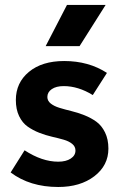

<svg xmlns="http://www.w3.org/2000/svg" viewBox="-20 -746 489 774"><path d="M164.1 -560.1 250 -726.1H405.8L300.8 -560.1ZM214.8 7.8Q100.6 7.8 22.9 -50.8L79.1 -140.1Q149.4 -94.2 214.8 -94.2Q246.1 -94.2 265.1 -106.7Q284.2 -119.1 284.2 -139.2Q284.2 -155.3 271 -166Q257.8 -176.8 236.6 -182.9Q215.3 -189 189.7 -194.8Q164.1 -200.7 138.4 -210.7Q112.8 -220.7 91.6 -235.6Q70.3 -250.5 57.1 -277.8Q43.9 -305.2 43.9 -342.8Q43.9 -412.6 96.7 -456.3Q149.4 -500 238.8 -500Q337.4 -500 411.1 -452.1L354 -362.8Q295.4 -398.9 236.8 -398.9Q206.5 -398.9 188.7 -386.7Q170.9 -374.5 170.9 -355Q170.9 -339.4 184.6 -328.6Q198.2 -317.9 219.7 -311.3Q241.2 -304.7 267.6 -298.3Q293.9 -292 320.3 -281.5Q346.7 -271 368.2 -255.6Q389.6 -240.2 403.3 -212.4Q417 -184.6 417 -147Q417 -79.1 360.4 -35.6Q303.7 7.8 214.8 7.8Z"/></svg>

Font: SUSE
Style: Bold
Weight: 700
Designer: Rene Bieder
Foundry: SUSE
Version: Version 1.000